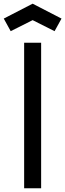

<svg xmlns="http://www.w3.org/2000/svg" viewBox="-46 -1006 349 1026"><path d="M11.2 -839.4 -25.9 -906.7 128.4 -986.3 282.7 -906.7 245.6 -839.4 128.4 -898.4ZM83 0V-777.8H173.8V0Z"/></svg>

Font: Voltaire
Style: Regular
Weight: 400
Designer: Yvonne Schttler
Foundry: Yvonne Schttler
Version: Version 1.003